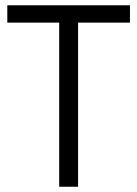

<svg xmlns="http://www.w3.org/2000/svg" viewBox="-20 -710 522 730"><path d="M276.9 -624V0H205.1V-624H7.8V-689.9H474.1V-624Z"/></svg>

Font: D-DIN-PRO
Style: Regular
Weight: 400
Designer: Charles Nix
Foundry: Datto Inc.
Version: Version 1.000;hotconv 1.0.109;makeotfexe 2.5.65596